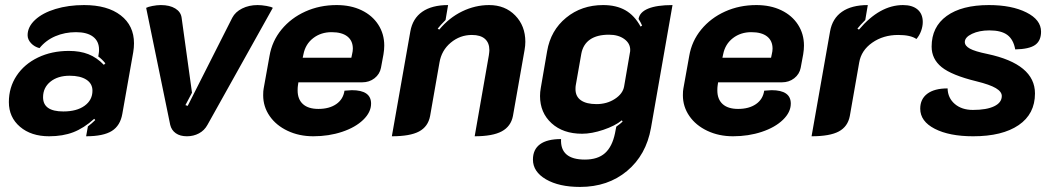

<svg xmlns="http://www.w3.org/2000/svg" viewBox="-20 -529 4149 758"><path d="M15 -126Q15 -184 45.5 -230Q76 -276 130 -302Q184 -328 252 -328Q296 -328 329 -315Q362 -302 390 -273L396 -279Q382 -296 368 -306L370 -319Q371 -324 371 -333Q371 -366 347.5 -384Q324 -402 280 -402Q236 -402 198.5 -386Q161 -370 136 -339Q116 -344 102.5 -358.5Q89 -373 89 -390Q89 -423 118.5 -450.5Q148 -478 199 -493.5Q250 -509 312 -509Q404 -509 456.5 -468.5Q509 -428 509 -358Q509 -341 506 -323L463 -80Q455 -33 421.5 -12Q388 9 320 9L327 -30Q342 -41 356 -55L352 -60Q311 -23 269.5 -7Q228 9 174 9Q103 9 59 -28.5Q15 -66 15 -126ZM345 -171Q345 -199 321 -214.5Q297 -230 255 -230Q208 -230 179 -206.5Q150 -183 150 -145Q150 -89 230 -89Q283 -89 314 -111.5Q345 -134 345 -171Z M652 -36 557 -498Q564 -502 582 -505.5Q600 -509 615 -509Q650 -509 672 -495.5Q694 -482 697 -459L738 -163L712 -114L721 -111L897 -459Q909 -482 936 -495.5Q963 -509 997 -509Q1013 -509 1032.5 -505.5Q1052 -502 1057 -498L799 -36Q787 -14 765.5 -2.5Q744 9 718 9Q691 9 674 -3Q657 -15 652 -36Z M1019 -153Q1019 -171 1021 -180L1044 -308Q1054 -367 1091.5 -412.5Q1129 -458 1185.5 -483.5Q1242 -509 1309 -509Q1365 -509 1407.5 -488.5Q1450 -468 1473.5 -431.5Q1497 -395 1497 -349Q1497 -333 1494 -315L1484 -261Q1479 -236 1458.5 -220Q1438 -204 1410 -204H1158L1156 -190Q1155 -184 1155 -172Q1155 -137 1176 -118Q1197 -99 1237 -99Q1280 -99 1307.5 -118Q1335 -137 1340 -171Q1362 -173 1369 -173Q1445 -173 1445 -120Q1445 -86 1414 -56Q1383 -26 1330.5 -8.5Q1278 9 1217 9Q1161 9 1115.5 -12.5Q1070 -34 1044.5 -71Q1019 -108 1019 -153ZM1367 -301 1370 -315Q1373 -327 1373 -337Q1373 -368 1351.5 -385Q1330 -402 1289 -402Q1247 -402 1216.5 -378.5Q1186 -355 1178 -315L1175 -301Z M1600 -405Q1609 -456 1647 -482.5Q1685 -509 1749 -509L1739 -450Q1719 -430 1708 -416L1714 -412Q1753 -459 1804.5 -484Q1856 -509 1911 -509Q1974 -509 2014 -468Q2054 -427 2054 -364Q2054 -349 2051 -332L2005 -71Q1997 -30 1961 -10.5Q1925 9 1854 9L1910 -311Q1912 -325 1912 -331Q1912 -360 1894.5 -375.5Q1877 -391 1843 -391Q1796 -391 1759.5 -360.5Q1723 -330 1715 -282L1678 -71Q1670 -29 1634.5 -10Q1599 9 1527 9Z M2084 101Q2084 61 2112 40.5Q2140 20 2195 20Q2191 101 2289 101Q2340 101 2368.5 75.5Q2397 50 2408 -3L2413 -29Q2430 -41 2438 -49L2435 -54Q2408 -32 2362 -16.5Q2316 -1 2278 -1Q2203 -1 2157.5 -42.5Q2112 -84 2112 -150Q2112 -166 2115 -182L2140 -327Q2154 -409 2215 -459Q2276 -509 2361 -509Q2413 -509 2449 -488.5Q2485 -468 2509 -424L2515 -428Q2510 -440 2501 -454Q2505 -481 2539 -495Q2573 -509 2635 -509L2550 -24Q2531 83 2455.5 146Q2380 209 2270 209Q2187 209 2135.5 179Q2084 149 2084 101ZM2444 -188 2467 -322Q2468 -325 2468 -332Q2468 -358 2444.5 -375Q2421 -392 2384 -392Q2337 -392 2309.5 -373Q2282 -354 2275 -317L2253 -192Q2252 -187 2252 -177Q2252 -148 2273.5 -133Q2295 -118 2335 -118Q2376 -118 2407.5 -138.5Q2439 -159 2444 -188Z M2676 -153Q2676 -171 2678 -180L2701 -308Q2711 -367 2748.5 -412.5Q2786 -458 2842.5 -483.5Q2899 -509 2966 -509Q3022 -509 3064.5 -488.5Q3107 -468 3130.5 -431.5Q3154 -395 3154 -349Q3154 -333 3151 -315L3141 -261Q3136 -236 3115.5 -220Q3095 -204 3067 -204H2815L2813 -190Q2812 -184 2812 -172Q2812 -137 2833 -118Q2854 -99 2894 -99Q2937 -99 2964.5 -118Q2992 -137 2997 -171Q3019 -173 3026 -173Q3102 -173 3102 -120Q3102 -86 3071 -56Q3040 -26 2987.5 -8.5Q2935 9 2874 9Q2818 9 2772.5 -12.5Q2727 -34 2701.5 -71Q2676 -108 2676 -153ZM3024 -301 3027 -315Q3030 -327 3030 -337Q3030 -368 3008.5 -385Q2987 -402 2946 -402Q2904 -402 2873.5 -378.5Q2843 -355 2835 -315L2832 -301Z M3372 -282 3335 -71Q3327 -29 3291.5 -10Q3256 9 3184 9L3257 -405Q3266 -456 3304 -482.5Q3342 -509 3406 -509L3396 -450Q3376 -430 3365 -416L3371 -412Q3453 -509 3545 -509Q3582 -509 3602.5 -491.5Q3623 -474 3623 -442Q3623 -425 3616.5 -407Q3610 -389 3598 -375Q3575 -391 3526 -391Q3467 -391 3423.5 -360.5Q3380 -330 3372 -282Z M3613 -100Q3613 -138 3641 -159Q3669 -180 3721 -180Q3722 -142 3749.5 -118.5Q3777 -95 3821 -95Q3875 -95 3905 -109.5Q3935 -124 3935 -150Q3935 -167 3911.5 -181Q3888 -195 3835 -208Q3737 -232 3697.5 -264Q3658 -296 3658 -345Q3658 -423 3717.5 -466Q3777 -509 3884 -509Q3974 -509 4032 -480Q4090 -451 4090 -404Q4090 -368 4066.5 -351.5Q4043 -335 3988 -334Q3981 -373 3957 -391Q3933 -409 3886 -409Q3846 -409 3817.5 -395.5Q3789 -382 3789 -363Q3789 -348 3809 -337Q3829 -326 3878 -316Q4066 -276 4066 -160Q4066 -79 4001.5 -35Q3937 9 3822 9Q3728 9 3670.5 -20.5Q3613 -50 3613 -100Z"/></svg>

Font: K2D ExtraBold
Style: Italic
Weight: 800
Italic angle: -10°
Designer: Katatrad Aksorn Co.,Ltd.
Foundry: Cadson Demak Co.,Ltd.
Version: Version 1.000; ttfautohint (v1.6)